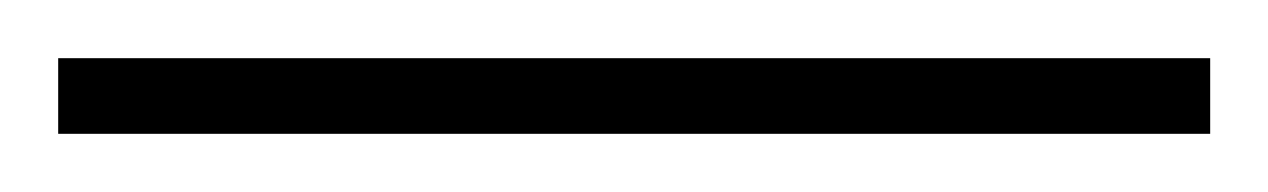

<svg xmlns="http://www.w3.org/2000/svg" viewBox="-22 71 436 66"><path d="M394 117H-2V91H394Z"/></svg>

Font: Noto Sans Thai ExtCond Thin
Style: Regular
Weight: 100
Width: 2
Designer: Monotype Design Team
Foundry: Monotype Imaging Inc.
Version: Version 2.002; ttfautohint (v1.8.4.7-5d5b)